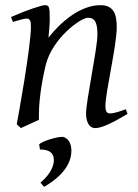

<svg xmlns="http://www.w3.org/2000/svg" viewBox="-20 -477 534 745"><path d="M45 5 61 20 131 -12V-32C131 -110 151 -198 158 -227C185 -330 293 -408 321 -408C349 -408 358 -389 358 -342C358 -290 314 -86 314 -37C314 -7 324 20 350 20C375 20 416 0 475 -35L468 -53C446 -45 423 -37 407 -37C392 -37 389 -49 389 -66C389 -119 433 -299 433 -372C433 -420 422 -457 370 -457C289 -457 214 -389 168 -331C170 -349 173 -381 173 -402C173 -450 171 -457 154 -457C142 -457 84 -438 23 -411L30 -392C34 -393 73 -405 82 -405C96 -405 100 -398 100 -372C100 -297 49 -14 45 5ZM222 54C198 54 144 71 132 83L135 103C168 103 189 114 189 144C189 161 182 193 137 232L151 248C188 227 257 179 257 108C257 63 229 54 222 54Z"/></svg>

Font: Temporarium
Style: Italic
Weight: 400
Italic angle: -7°
Version: Version 1.1